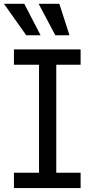

<svg xmlns="http://www.w3.org/2000/svg" viewBox="-34 -959 470 979"><path d="M37.1 -707H377V-628.9H252.9V-78.1H377V0H37.1V-78.1H165V-628.9H37.1ZM-13.7 -939.5H89.8L172.9 -779.3H99.6ZM163.1 -939.5H268.6L320.3 -779.3H248Z"/></svg>

Font: Pretendard GOV
Style: Regular
Weight: 400
Designer: Base glyphs from Inter by Rasmus Andersson; Hangeul glyphs from Noto Sans CJK(Source Han Sans) by Jang Soo-young and Kan
Foundry: Kil Hyung-jin
Version: Version 1.309